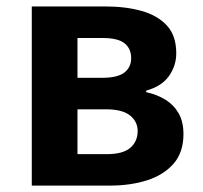

<svg xmlns="http://www.w3.org/2000/svg" viewBox="-20 -580 633 600"><path d="M79.3 0V-559.8H310.3Q372.7 -559.8 422.6 -545.8Q472.5 -531.8 501.7 -500.1Q530.8 -468.5 530.8 -413.4Q530.8 -374.9 508.1 -342.5Q485.3 -310.2 436.8 -296.8V-292Q471.1 -284.5 497.2 -268.3Q523.4 -252.1 538.3 -225.8Q553.3 -199.4 553.3 -160.9Q553.3 -103.7 522.3 -68.3Q491.2 -33 439.4 -16.5Q387.6 0 323.3 0ZM222.1 -336.9H299.1Q347.9 -336.9 368.9 -353.5Q389.9 -370.1 389.9 -398.1Q389.9 -428.2 369.2 -444.7Q348.5 -461.2 301.3 -461.2H222.1ZM222.1 -98.3H313.9Q364.5 -98.3 387.4 -118.3Q410.2 -138.2 410.2 -170.5Q410.2 -200.1 386.3 -219.2Q362.4 -238.4 311.1 -238.4H222.1Z"/></svg>

Font: Noto Sans TC
Style: Regular
Weight: 100
Designer: Ryoko NISHIZUKA 西塚涼子 (kana, bopomofo & ideographs); Paul D. Hunt (Latin, Greek & Cyrillic); Sandoll Communications 산돌커뮤니
Foundry: Adobe
Version: Version 2.004;hotconv 1.0.118;makeotfexe 2.5.65603